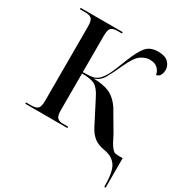

<svg xmlns="http://www.w3.org/2000/svg" viewBox="-209 -874 1173 1238"><g transform="rotate(30 377.5 -255.0)"><path d="M745 210H755V-10H730Q714 -10 701 -12Q688 -14 671 -35.5Q654 -57 625 -117L558 -231Q526 -294 478 -327Q430 -360 335 -361Q378 -374 401.5 -414Q425 -454 456 -523Q494 -606 527 -627Q560 -648 589 -648Q630 -648 650 -627.5Q670 -607 673 -582Q695 -586 703 -604Q711 -622 711 -641Q711 -671 687.5 -695.5Q664 -720 611 -720Q552 -720 521.5 -683Q491 -646 458 -561Q433 -496 416.5 -459.5Q400 -423 377 -396Q356 -374 332 -368Q308 -362 255 -362V-632Q255 -678 269.5 -691Q284 -704 315 -704H349V-714H36V-704H80Q108 -704 122.5 -691Q137 -678 137 -632V-81Q137 -36 122.5 -23Q108 -10 79 -10H36V0H349V-10H309Q284 -10 269.5 -22.5Q255 -35 255 -78V-352Q318 -352 348.5 -337Q379 -322 407 -267L498 -90Q519 -50 548.5 -27Q578 -4 630 4Q688 14 716.5 55.5Q745 97 745 210Z"/></g></svg>

Font: Noto Serif Display Semi
Style: Regular
Weight: 600
Designer: Monotype Design Team
Foundry: Monotype Imaging Inc.
Version: Version 1.900